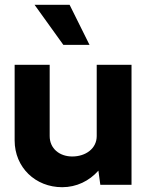

<svg xmlns="http://www.w3.org/2000/svg" viewBox="-20 -770 648 800"><path d="M244 -583H353L270 -750H124ZM528 -500H383V-203C383 -151 337 -118 281 -118C228 -118 187 -151 187 -203V-500H41V-185C41 -72 128 10 239 10C299 10 352 -16 390 -59L398 0H528Z"/></svg>

Font: Oakes Bold
Style: Regular
Weight: 700
Designer: Samuel Oakes
Foundry: Samuel Oakes
Version: Version 1.003;PS 001.003;hotconv 1.0.88;makeotf.lib2.5.64775